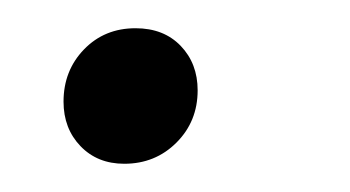

<svg xmlns="http://www.w3.org/2000/svg" viewBox="-20 -105 248 136"><path d="M25 -33Q25 -55 39.5 -70Q54 -85 76 -85Q96 -85 108 -72.5Q120 -60 120 -41Q120 -19 105 -4Q90 11 68 11Q49 11 37 -1.5Q25 -14 25 -33Z"/></svg>

Font: FiraGO Light
Style: Italic
Weight: 300
Italic angle: -8°
Designer: bBox Type GmbH
Foundry: bBox Type GmbH
Version: Version 1.001